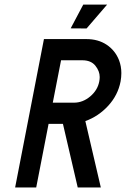

<svg xmlns="http://www.w3.org/2000/svg" viewBox="-20 -829 557 849"><path d="M213.4 -375H307.1Q346.2 -375 378.9 -402.6Q411.6 -430.2 418.9 -468.8Q420.9 -479 420.9 -488.3Q420.9 -514.6 401.6 -538.6Q382.3 -562.5 343.8 -562.5H250ZM357.4 -293.5 425.8 0H323.7L258.3 -281.2H194.8L140.1 0H46.9L174.3 -656.2H361.8Q414.1 -656.2 451.7 -631.1Q489.3 -606 506.3 -563Q516.6 -536.1 516.6 -505.9Q516.6 -487.8 513.2 -468.8Q501.5 -408.2 458.5 -361.3Q415.5 -314.5 357.4 -293.5ZM348.1 -808.6H453.6L362.8 -703.1L292.5 -703.6Z"/></svg>

Font: Lambda
Style: Italic
Weight: 400
Italic angle: -11°
Designer: GGBotNet
Version: 0.22